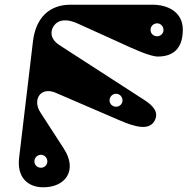

<svg xmlns="http://www.w3.org/2000/svg" viewBox="-20 -780 796 815"><path d="M592 -356 233 -588C197 -611 193 -639 204 -663C217 -688 248 -708 310 -680L491 -598C539 -576 615 -540 650 -540C709 -540 756 -568 756 -654C756 -728 694 -760 627 -760H279C190 -760 132 -705 120 -605L61 -109C52 -31 94 15 164 15C259 15 310 -58 251 -149L152 -302C117 -355 150 -411 212 -388L486 -270C557 -239 613 -226 636 -267C655 -302 633 -330 592 -356ZM154 -68C138 -68 126 -80 126 -95C126 -110 138 -123 154 -123C169 -123 181 -110 181 -95C181 -80 169 -68 154 -68ZM647 -626C631 -626 619 -638 619 -653C619 -668 631 -681 647 -681C662 -681 674 -668 674 -653C674 -638 662 -626 647 -626ZM473 -327C457 -327 445 -339 445 -354C445 -369 457 -382 473 -382C488 -382 500 -369 500 -354C500 -339 488 -327 473 -327Z"/></svg>

Font: Pilowlava Atome
Style: Regular
Weight: 500
Designer: Anton Moglia, Jérémy Landes, Maksym Kobuzan (Cyrillic), Velvetyne Type Foundry
Foundry: Anton Moglia, Jérémy Landes, Velvetyne Type Foundry
Version: Version 1.002;Glyphs 3.3 (3303)